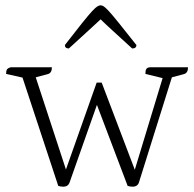

<svg xmlns="http://www.w3.org/2000/svg" viewBox="-20 -697 733 725"><path d="M219 8Q214 8 208.5 7Q203 6 200 5L65 -404L3 -418Q3 -430 6.5 -435Q10 -440 20 -443H176Q176 -421 160 -417L115 -405L229 -57L345 -385H364L489 -56L594 -402L529 -418Q529 -431 532.5 -436.5Q536 -442 546 -443H690Q690 -421 674 -417L629 -405L504 -6Q498 8 481 8Q476 8 470.5 7Q465 6 462 5L346 -301L242 -6Q236 8 219 8ZM360 -677Q365 -677 371.5 -673Q378 -669 391 -655Q404 -641 428.5 -610.5Q453 -580 495 -527Q495 -514 479 -514Q432 -557 403.5 -583Q375 -609 360 -624Q344 -609 315.5 -583Q287 -557 240 -514Q225 -514 225 -527Q266 -580 290.5 -610.5Q315 -641 328 -655Q341 -669 348 -673Q355 -677 360 -677Z"/></svg>

Font: Petrona ExtraLight
Style: Regular
Weight: 200
Designer: Ringo R. Seeber
Foundry: Ringo R. Seeber
Version: Version 2.001; ttfautohint (v1.8.3)